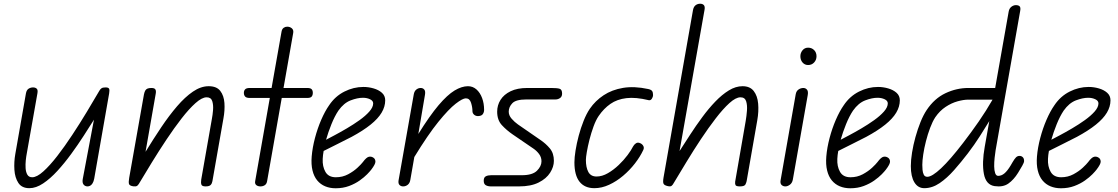

<svg xmlns="http://www.w3.org/2000/svg" viewBox="-20 -999 5991 1029"><path d="M137.5 9.5Q97 9.5 78.5 -18.5Q60 -46.5 57.2 -88.8Q54.5 -131 62 -173.5L119 -498.5Q122.5 -517 133.5 -523.8Q144.5 -530.5 157 -530.5Q169 -530.5 176.5 -524Q184 -517.5 180.5 -498.5L123.5 -176.5Q120.5 -161.5 118.2 -140Q116 -118.5 117.2 -97.8Q118.5 -77 126.5 -63Q134.5 -49 152.5 -49Q177.5 -49 212.2 -80.2Q247 -111.5 286.8 -162.8Q326.5 -214 367.2 -275.8Q408 -337.5 445.5 -399.8Q483 -462 513 -513.5Q518 -522 524.5 -526.2Q531 -530.5 546 -530.5Q561.5 -530.5 564.8 -523.2Q568 -516 565 -498.5L485 -42Q482 -26 476.2 -16.8Q470.5 -7.5 463.5 -3.8Q456.5 0 449.5 0Q435.5 0 427.8 -10Q420 -20 423.5 -39.5L483.5 -357.5Q459.5 -319.5 428.5 -271.2Q397.5 -223 361.5 -173.8Q325.5 -124.5 287.5 -83Q249.5 -41.5 211.2 -16Q173 9.5 137.5 9.5Z M1081.5 0Q1062.5 0 1059.2 -10.2Q1056 -20.5 1058.5 -37L1115.5 -361.5Q1119.5 -382 1121.8 -409.2Q1124 -436.5 1117.5 -457Q1111 -477.5 1087.5 -477.5Q1062.5 -477.5 1027.8 -446.5Q993 -415.5 953.2 -364.2Q913.5 -313 872.5 -251.5Q831.5 -190 793.5 -128Q755.5 -66 724.5 -14Q718.5 -4.5 713 -1.8Q707.5 1 694 -0.5Q674 -3.5 671.2 -13.5Q668.5 -23.5 672.5 -46.5L751.5 -493Q754 -505 758 -512.8Q762 -520.5 770 -524Q778 -527.5 791.5 -527.5Q807.5 -527.5 812.5 -520Q817.5 -512.5 814.5 -496L760 -185.5Q802 -254 844.2 -317Q886.5 -380 929 -429.5Q971.5 -479 1014 -508Q1056.5 -537 1098.5 -537Q1141 -537 1160.5 -511.8Q1180 -486.5 1182.8 -447Q1185.5 -407.5 1177.5 -364.5L1118.5 -28.5Q1116.5 -16 1109.2 -8Q1102 0 1081.5 0Z M1376 0Q1362 0 1353.5 -7Q1345 -14 1347.5 -28L1426 -474H1319Q1300.5 -474 1293.8 -481.5Q1287 -489 1287 -501.5Q1287 -513 1293.8 -520.2Q1300.5 -527.5 1319 -527.5H1435.5L1489 -830Q1491.5 -843.5 1500 -849.8Q1508.5 -856 1519 -856Q1533.5 -856 1543.8 -847.5Q1554 -839 1551.5 -823L1499.5 -527.5H1626Q1644.5 -527.5 1650.5 -520.5Q1656.5 -513.5 1656.5 -501.5Q1656.5 -489 1650.5 -481.5Q1644.5 -474 1626 -474H1490L1411.5 -28Q1409 -13 1399 -6.5Q1389 0 1376 0Z M1779 10Q1748 10 1722.8 -0.5Q1697.5 -11 1680 -32.2Q1662.5 -53.5 1654.8 -85.5Q1647 -117.5 1650.5 -160.5Q1654.5 -208 1668 -259.2Q1681.5 -310.5 1701.5 -356.8Q1721.5 -403 1744 -435Q1776.5 -483.5 1825.8 -508.2Q1875 -533 1927.5 -533Q1955.5 -533 1982.2 -525.2Q2009 -517.5 2026.8 -501.8Q2044.5 -486 2044.5 -461.5Q2044.5 -427.5 2025.2 -395.2Q2006 -363 1966.2 -331Q1926.5 -299 1864.5 -265.5Q1831.5 -248.5 1788 -226.8Q1744.5 -205 1714.5 -190Q1712.5 -180.5 1711.2 -168.2Q1710 -156 1709.5 -147.5Q1707.5 -107 1724 -78Q1740.5 -49 1780 -49Q1816 -49 1845.8 -65Q1875.5 -81 1896 -100.2Q1916.5 -119.5 1924.5 -130Q1944 -156.5 1957.5 -159Q1971 -161.5 1982.5 -153Q1991.5 -146.5 1992 -133Q1992.5 -119.5 1969.5 -89.5Q1963.5 -81.5 1947.8 -65.2Q1932 -49 1907.8 -31.8Q1883.5 -14.5 1851 -2.2Q1818.5 10 1779 10ZM1727.5 -250Q1743.5 -258.5 1773.8 -274.5Q1804 -290.5 1839.2 -311.2Q1874.5 -332 1906.8 -355Q1939 -378 1959.5 -401.2Q1980 -424.5 1980 -445Q1980 -459 1963.2 -467Q1946.5 -475 1925 -475Q1895.5 -475 1859 -461Q1822.5 -447 1793.5 -406Q1773.5 -376 1756.2 -333.2Q1739 -290.5 1727.5 -250Z M2544.5 -377Q2530.5 -376 2521.2 -384Q2512 -392 2512 -403.5Q2512 -424.5 2504.5 -448.2Q2497 -472 2476.5 -472Q2459.5 -472 2422.2 -443.2Q2385 -414.5 2329.2 -345.8Q2273.5 -277 2200.5 -157.5L2179 -34.5Q2176 -17 2165 -8.5Q2154 0 2140.5 0Q2128.5 0 2121 -7.8Q2113.5 -15.5 2116 -32L2197.5 -493Q2200.5 -510.5 2211.2 -519Q2222 -527.5 2234.5 -527.5Q2246.5 -527.5 2253.8 -519Q2261 -510.5 2257.5 -490.5L2222 -281Q2283 -379 2330.2 -434.8Q2377.5 -490.5 2416 -513.8Q2454.5 -537 2488 -537Q2514 -537 2533.5 -519.8Q2553 -502.5 2563.8 -473.5Q2574.5 -444.5 2574.5 -410Q2574.5 -398 2568 -388Q2561.5 -378 2544.5 -377Z M2761.5 0H2611Q2595 0 2583.8 -6.2Q2572.5 -12.5 2572.5 -30.5Q2572.5 -48.5 2583.8 -54.2Q2595 -60 2612 -60H2777Q2833.5 -60 2857.8 -84Q2882 -108 2882 -134.5Q2882 -156.5 2869 -173.8Q2856 -191 2839 -202.5L2727 -279Q2695 -301 2669.8 -328.2Q2644.5 -355.5 2644.5 -400.5Q2644.5 -435 2662.5 -463.8Q2680.5 -492.5 2716.5 -510Q2752.5 -527.5 2806 -527.5H2934Q2966.5 -527.5 2979.5 -523.2Q2992.5 -519 2992.5 -497Q2992.5 -481.5 2981.8 -473.8Q2971 -466 2957 -466H2801Q2745 -466 2725.8 -445.8Q2706.5 -425.5 2706.5 -400.5Q2706.5 -380.5 2722 -362.8Q2737.5 -345 2756 -332L2875.5 -249.5Q2906 -229 2927.2 -203.2Q2948.5 -177.5 2948.5 -137Q2948.5 -105 2928.2 -73.2Q2908 -41.5 2866.8 -20.8Q2825.5 0 2761.5 0Z M3165.5 9.5Q3113.5 9.5 3086 -25Q3058.5 -59.5 3058.5 -129Q3058.5 -154.5 3064.5 -192.2Q3070.5 -230 3081.5 -271.5Q3092.5 -313 3107.8 -351.2Q3123 -389.5 3141 -416Q3170.5 -459 3215 -488.5Q3259.5 -518 3319.2 -528Q3379 -538 3453.5 -522Q3470 -518.5 3475 -511Q3480 -503.5 3480 -489Q3480 -480 3473.5 -470Q3467 -460 3457 -462Q3387 -479 3337 -473Q3287 -467 3251.5 -442.2Q3216 -417.5 3188.5 -377.5Q3173.5 -355.5 3161 -321.2Q3148.5 -287 3139.2 -250.5Q3130 -214 3125 -184.5Q3120 -155 3120 -142Q3120 -101.5 3133.2 -77.2Q3146.5 -53 3177 -53Q3207 -53 3237.8 -70.8Q3268.5 -88.5 3296 -114.8Q3323.5 -141 3343.5 -168Q3363.5 -195 3372.5 -213.5Q3378 -224 3388.2 -231Q3398.5 -238 3412.5 -231Q3423 -226 3428 -216.2Q3433 -206.5 3427.5 -195Q3411 -159.5 3383 -123.2Q3355 -87 3319.5 -57Q3284 -27 3244.5 -8.8Q3205 9.5 3165.5 9.5Z M3557 -2Q3540 -6 3536 -14.8Q3532 -23.5 3536 -47L3694 -945Q3697.5 -963 3708 -971Q3718.5 -979 3732.5 -979Q3745 -979 3752 -971.8Q3759 -964.5 3756 -947L3622 -189.5Q3648.5 -230.5 3679.2 -278Q3710 -325.5 3743.8 -371.2Q3777.5 -417 3813.5 -454.5Q3849.5 -492 3886.2 -514.5Q3923 -537 3959.5 -537Q3999.5 -537 4019.5 -511.2Q4039.5 -485.5 4043.2 -443.8Q4047 -402 4038.5 -354L3981.5 -28.5Q3980.5 -22.5 3975.5 -11.2Q3970.5 0 3945.5 0Q3925.5 0 3922 -7Q3918.5 -14 3920 -25.5L3976.5 -351Q3981 -376.5 3983.2 -406Q3985.5 -435.5 3978.8 -456.5Q3972 -477.5 3948.5 -477.5Q3923.5 -477.5 3889.2 -446.5Q3855 -415.5 3815.8 -364.5Q3776.5 -313.5 3736.2 -252.8Q3696 -192 3659 -131Q3622 -70 3592 -20Q3585.5 -7.5 3579 -2.8Q3572.5 2 3557 -2Z M4189 0Q4176.5 0 4168.5 -8Q4160.5 -16 4163.5 -33L4244.5 -493.5Q4247.5 -511 4259.5 -519.2Q4271.5 -527.5 4285.5 -527.5Q4297 -527.5 4304.8 -518.8Q4312.5 -510 4309 -489.5L4229 -36Q4225.5 -18 4213.2 -9Q4201 0 4189 0ZM4269.5 -697.5Q4269.5 -715.5 4281 -729.5Q4292.5 -743.5 4311 -743.5Q4330 -743.5 4343 -730.8Q4356 -718 4356 -697.5Q4356 -678 4343.2 -664.2Q4330.5 -650.5 4311 -650.5Q4293 -650.5 4281.2 -664Q4269.5 -677.5 4269.5 -697.5Z M4537 10Q4506 10 4480.8 -0.5Q4455.5 -11 4438 -32.2Q4420.5 -53.5 4412.8 -85.5Q4405 -117.5 4408.5 -160.5Q4412.5 -208 4426 -259.2Q4439.5 -310.5 4459.5 -356.8Q4479.5 -403 4502 -435Q4534.5 -483.5 4583.8 -508.2Q4633 -533 4685.5 -533Q4713.5 -533 4740.2 -525.2Q4767 -517.5 4784.8 -501.8Q4802.5 -486 4802.5 -461.5Q4802.5 -427.5 4783.2 -395.2Q4764 -363 4724.2 -331Q4684.5 -299 4622.5 -265.5Q4589.5 -248.5 4546 -226.8Q4502.5 -205 4472.5 -190Q4470.5 -180.5 4469.2 -168.2Q4468 -156 4467.5 -147.5Q4465.5 -107 4482 -78Q4498.5 -49 4538 -49Q4574 -49 4603.8 -65Q4633.5 -81 4654 -100.2Q4674.5 -119.5 4682.5 -130Q4702 -156.5 4715.5 -159Q4729 -161.5 4740.5 -153Q4749.5 -146.5 4750 -133Q4750.5 -119.5 4727.5 -89.5Q4721.5 -81.5 4705.8 -65.2Q4690 -49 4665.8 -31.8Q4641.5 -14.5 4609 -2.2Q4576.5 10 4537 10ZM4485.5 -250Q4501.5 -258.5 4531.8 -274.5Q4562 -290.5 4597.2 -311.2Q4632.5 -332 4664.8 -355Q4697 -378 4717.5 -401.2Q4738 -424.5 4738 -445Q4738 -459 4721.2 -467Q4704.5 -475 4683 -475Q4653.5 -475 4617 -461Q4580.5 -447 4551.5 -406Q4531.5 -376 4514.2 -333.2Q4497 -290.5 4485.5 -250Z M5310.5 -1.5Q5264 -8.5 5253 -67.2Q5242 -126 5257.5 -212L5282 -350Q5260.5 -315 5231.5 -269.2Q5202.5 -223.5 5167 -177Q5131 -130 5093.2 -87.2Q5055.5 -44.5 5015.8 -17.5Q4976 9.5 4933.5 9.5Q4899.5 9.5 4880.5 -21.8Q4861.5 -53 4861.5 -109Q4861.5 -141 4868 -181.5Q4874.5 -222 4886.2 -264.2Q4898 -306.5 4913.2 -344.5Q4928.5 -382.5 4946.5 -409.5Q4988 -471.5 5047.2 -499.5Q5106.5 -527.5 5170 -527.5H5313.5L5386 -937.5Q5389 -954 5400.5 -962.8Q5412 -971.5 5424.5 -971.5Q5438 -971.5 5444.5 -965.2Q5451 -959 5447.5 -940L5316 -194.5Q5313 -176.5 5310.5 -153Q5308 -129.5 5308.2 -107.5Q5308.5 -85.5 5313.5 -71Q5318.5 -56.5 5329.5 -56.5Q5347.5 -56.5 5363.2 -69.8Q5379 -83 5397 -113L5406 -128.5Q5417 -147.5 5425 -155.5Q5433 -163.5 5444 -163.5Q5454 -163.5 5461.2 -156.8Q5468.5 -150 5468.5 -136Q5468.5 -128 5458.8 -111Q5449 -94 5436 -72.5Q5413 -35.5 5384.2 -15.2Q5355.5 5 5310.5 -1.5ZM4923 -115.5Q4923 -103.5 4924.2 -88.5Q4925.5 -73.5 4931 -62.5Q4936.5 -51.5 4950 -51.5Q4975 -51.5 5023.8 -97.2Q5072.5 -143 5142 -233.5Q5185.5 -290 5225.8 -348.2Q5266 -406.5 5299.5 -465H5170Q5144.5 -465 5112 -456Q5079.5 -447 5048 -426.2Q5016.5 -405.5 4992.5 -370.5Q4977.5 -347.5 4964.8 -313.5Q4952 -279.5 4942.5 -242.2Q4933 -205 4928 -171.2Q4923 -137.5 4923 -115.5Z M5666 10Q5635 10 5609.8 -0.5Q5584.5 -11 5567 -32.2Q5549.5 -53.5 5541.8 -85.5Q5534 -117.5 5537.5 -160.5Q5541.5 -208 5555 -259.2Q5568.5 -310.5 5588.5 -356.8Q5608.5 -403 5631 -435Q5663.5 -483.5 5712.8 -508.2Q5762 -533 5814.5 -533Q5842.5 -533 5869.2 -525.2Q5896 -517.5 5913.8 -501.8Q5931.5 -486 5931.5 -461.5Q5931.5 -427.5 5912.2 -395.2Q5893 -363 5853.2 -331Q5813.5 -299 5751.5 -265.5Q5718.5 -248.5 5675 -226.8Q5631.5 -205 5601.5 -190Q5599.5 -180.5 5598.2 -168.2Q5597 -156 5596.5 -147.5Q5594.5 -107 5611 -78Q5627.5 -49 5667 -49Q5703 -49 5732.8 -65Q5762.5 -81 5783 -100.2Q5803.5 -119.5 5811.5 -130Q5831 -156.5 5844.5 -159Q5858 -161.5 5869.5 -153Q5878.5 -146.5 5879 -133Q5879.5 -119.5 5856.5 -89.5Q5850.5 -81.5 5834.8 -65.2Q5819 -49 5794.8 -31.8Q5770.5 -14.5 5738 -2.2Q5705.5 10 5666 10ZM5614.5 -250Q5630.5 -258.5 5660.8 -274.5Q5691 -290.5 5726.2 -311.2Q5761.5 -332 5793.8 -355Q5826 -378 5846.5 -401.2Q5867 -424.5 5867 -445Q5867 -459 5850.2 -467Q5833.5 -475 5812 -475Q5782.5 -475 5746 -461Q5709.5 -447 5680.5 -406Q5660.5 -376 5643.2 -333.2Q5626 -290.5 5614.5 -250Z"/></svg>

Font: Edu QLD Hand
Style: Regular
Weight: 400
Designer: Tina and Corey Anderson, Eben Sorkin
Foundry: Sorkin Type Co.
Version: Version 2.000